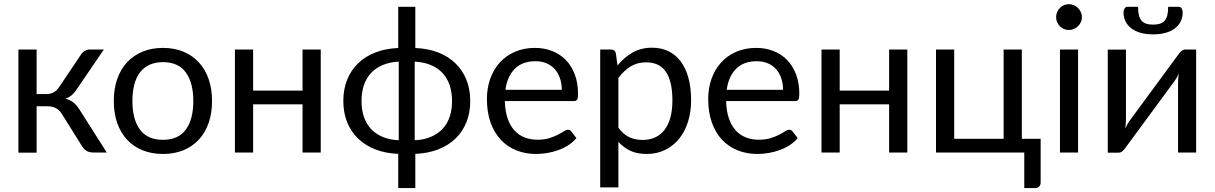

<svg xmlns="http://www.w3.org/2000/svg" viewBox="-20 -750 5972 944"><path d="M378 -481.5Q385 -492.5 396.5 -499.5Q408 -506.5 421 -506.5H490.5L359 -313.5Q347 -295 334 -283.2Q321 -271.5 302 -265Q326 -258.5 342.5 -244.8Q359 -231 372 -209.5L505 0H443Q419 0 406 -8Q393 -16 383.5 -31L285 -188.5Q261.5 -227.5 214.5 -227.5H160V0.5H70.5V-506.5H160V-287.5H208Q248 -287.5 270.5 -321.5Z M781.5 -62.5Q856.5 -62.5 893.5 -112.8Q930.5 -163 930.5 -253Q930.5 -343.5 893.5 -394Q856.5 -444.5 781.5 -444.5Q743.5 -444.5 715.2 -431.5Q687 -418.5 668.2 -394Q649.5 -369.5 640.2 -333.8Q631 -298 631 -253Q631 -163 668.2 -112.8Q705.5 -62.5 781.5 -62.5ZM781.5 -514.5Q837 -514.5 881.5 -496Q926 -477.5 957.5 -443.5Q989 -409.5 1005.8 -361.2Q1022.5 -313 1022.5 -253.5Q1022.5 -193.5 1005.8 -145.5Q989 -97.5 957.5 -63.5Q926 -29.5 881.5 -11.2Q837 7 781.5 7Q725.5 7 680.8 -11.2Q636 -29.5 604.5 -63.5Q573 -97.5 556.2 -145.5Q539.5 -193.5 539.5 -253.5Q539.5 -313 556.2 -361.2Q573 -409.5 604.5 -443.5Q636 -477.5 680.8 -496Q725.5 -514.5 781.5 -514.5Z M1557 -506.5V0H1467.5V-237H1224.5V0H1135V-506.5H1224.5V-304.5H1467.5V-506.5Z M2022 -514Q2084.5 -511.5 2134.5 -492Q2184.5 -472.5 2219.5 -438.5Q2254.5 -404.5 2273.2 -357.8Q2292 -311 2292 -253.5Q2292 -196 2273.2 -149.2Q2254.5 -102.5 2219.5 -68.8Q2184.5 -35 2134.5 -15.5Q2084.5 4 2022 6.5V174.5H1938V6.5Q1875.5 4 1825.5 -15.5Q1775.5 -35 1740.5 -68.8Q1705.5 -102.5 1686.8 -149.2Q1668 -196 1668 -253.5Q1668 -311 1686.8 -357.8Q1705.5 -404.5 1740.5 -438.5Q1775.5 -472.5 1825.5 -492Q1875.5 -511.5 1938 -514V-716.5H2022ZM1940.5 -447Q1895.5 -444.5 1861.5 -430.2Q1827.5 -416 1804.2 -391Q1781 -366 1769.2 -331Q1757.5 -296 1757.5 -253Q1757.5 -210 1769.2 -175.5Q1781 -141 1804 -116.2Q1827 -91.5 1861.2 -77Q1895.5 -62.5 1940 -60.5L1940.5 -63.5ZM2019.5 -60.5Q2064 -62.5 2098.2 -77Q2132.5 -91.5 2155.8 -116.2Q2179 -141 2190.8 -175.5Q2202.5 -210 2202.5 -253Q2202.5 -296.5 2190.8 -331.2Q2179 -366 2155.8 -391Q2132.5 -416 2098.2 -430.2Q2064 -444.5 2019 -447V-65Z M2814 -71Q2797.5 -51 2774.5 -36.2Q2751.5 -21.5 2725.2 -12Q2699 -2.5 2671 2.2Q2643 7 2615.5 7Q2563 7 2518.8 -10.8Q2474.5 -28.5 2442.2 -62.8Q2410 -97 2392 -147.5Q2374 -198 2374 -263.5Q2374 -316.5 2390.2 -362.5Q2406.5 -408.5 2437 -442.2Q2467.5 -476 2511.5 -495.2Q2555.5 -514.5 2610.5 -514.5Q2656 -514.5 2694.8 -499.2Q2733.5 -484 2761.8 -455.2Q2790 -426.5 2806 -384.2Q2822 -342 2822 -288Q2822 -267 2817.5 -260Q2813 -253 2800.5 -253H2462Q2463.5 -205 2475.2 -169.5Q2487 -134 2508 -110.2Q2529 -86.5 2558 -74.8Q2587 -63 2623 -63Q2656.5 -63 2680.8 -70.8Q2705 -78.5 2722.5 -87.5Q2740 -96.5 2751.8 -104.2Q2763.5 -112 2772 -112Q2783 -112 2789 -103.5ZM2742 -308.5Q2742 -339.5 2733.2 -365.2Q2724.5 -391 2707.8 -409.8Q2691 -428.5 2667 -438.8Q2643 -449 2612.5 -449Q2548.5 -449 2511.2 -411.8Q2474 -374.5 2465 -308.5Z M3016 -428Q3048 -467.5 3090 -491.5Q3132 -515.5 3186 -515.5Q3230 -515.5 3265.5 -498.8Q3301 -482 3326 -449.2Q3351 -416.5 3364.5 -368Q3378 -319.5 3378 -256.5Q3378 -200.5 3363 -152.2Q3348 -104 3319.8 -68.8Q3291.5 -33.5 3250.8 -13.2Q3210 7 3159 7Q3112.5 7 3079.2 -8.8Q3046 -24.5 3020.5 -52.5V171.5H2931V-506.5H2984.5Q3003.5 -506.5 3008 -488ZM3020.5 -122Q3045 -89 3074 -75.5Q3103 -62 3139 -62Q3210 -62 3248 -112.5Q3286 -163 3286 -256.5Q3286 -306 3277.2 -341.5Q3268.5 -377 3252 -399.8Q3235.5 -422.5 3211.5 -433Q3187.5 -443.5 3157 -443.5Q3113.5 -443.5 3080.8 -423.5Q3048 -403.5 3020.5 -367Z M3902 -71Q3885.5 -51 3862.5 -36.2Q3839.5 -21.5 3813.2 -12Q3787 -2.5 3759 2.2Q3731 7 3703.5 7Q3651 7 3606.8 -10.8Q3562.5 -28.5 3530.2 -62.8Q3498 -97 3480 -147.5Q3462 -198 3462 -263.5Q3462 -316.5 3478.2 -362.5Q3494.5 -408.5 3525 -442.2Q3555.5 -476 3599.5 -495.2Q3643.5 -514.5 3698.5 -514.5Q3744 -514.5 3782.8 -499.2Q3821.5 -484 3849.8 -455.2Q3878 -426.5 3894 -384.2Q3910 -342 3910 -288Q3910 -267 3905.5 -260Q3901 -253 3888.5 -253H3550Q3551.5 -205 3563.2 -169.5Q3575 -134 3596 -110.2Q3617 -86.5 3646 -74.8Q3675 -63 3711 -63Q3744.5 -63 3768.8 -70.8Q3793 -78.5 3810.5 -87.5Q3828 -96.5 3839.8 -104.2Q3851.5 -112 3860 -112Q3871 -112 3877 -103.5ZM3830 -308.5Q3830 -339.5 3821.2 -365.2Q3812.5 -391 3795.8 -409.8Q3779 -428.5 3755 -438.8Q3731 -449 3700.5 -449Q3636.5 -449 3599.2 -411.8Q3562 -374.5 3553 -308.5Z M4441 -506.5V0H4351.5V-237H4108.5V0H4019V-506.5H4108.5V-304.5H4351.5V-506.5Z M5096.5 -67.5V147Q5096.5 160 5089.2 167.2Q5082 174.5 5070.5 174.5H5016V0H4582V-506.5H4671.5V-67.5H4914.5V-506.5H5004V-67.5Z M5294.2 -690.2Q5299.5 -678.5 5299.5 -665.5Q5299.5 -652.5 5294.2 -641.2Q5289 -630 5280.2 -621.2Q5271.5 -612.5 5259.8 -607.5Q5248 -602.5 5235 -602.5Q5222 -602.5 5210.8 -607.5Q5199.5 -612.5 5191 -621.2Q5182.5 -630 5177.5 -641.2Q5172.5 -652.5 5172.5 -665.5Q5172.5 -678.5 5177.5 -690.2Q5182.5 -702 5191 -710.8Q5199.5 -719.5 5210.8 -724.5Q5222 -729.5 5235 -729.5Q5248 -729.5 5259.8 -724.5Q5271.5 -719.5 5280.2 -710.8Q5289 -702 5294.2 -690.2ZM5280.5 -506.5V0H5191.5V-506.5Z M5861 -506.5V0H5772V-344Q5772 -354 5773 -365.5Q5774 -377 5775.5 -388.5Q5771 -378.5 5766.5 -370Q5762 -361.5 5757 -354.5L5512.5 -22Q5507 -14 5498.8 -6.8Q5490.5 0.5 5480.5 0.5H5426.5V-506H5516V-162Q5516 -152.5 5515 -141.2Q5514 -130 5512.5 -118.5Q5517 -128 5521.5 -136.2Q5526 -144.5 5530.5 -151.5L5775 -484Q5780.5 -492 5789 -499.2Q5797.5 -506.5 5807.5 -506.5ZM5723.5 -716.5H5775.5Q5785 -716.5 5790 -708Q5795 -699.5 5795 -689.5Q5795 -664.5 5785 -644.5Q5775 -624.5 5756.2 -610.2Q5737.5 -596 5710.5 -588.5Q5683.5 -581 5649.5 -581Q5615.5 -581 5588.5 -588.5Q5561.5 -596 5542.8 -610.2Q5524 -624.5 5514 -644.5Q5504 -664.5 5504 -689.5Q5504 -699.5 5509 -708Q5514 -716.5 5523.5 -716.5H5575.5Q5575.5 -692.5 5579.5 -676Q5583.5 -659.5 5592.2 -649Q5601 -638.5 5615 -633.8Q5629 -629 5649.5 -629Q5670 -629 5684 -633.8Q5698 -638.5 5706.8 -649Q5715.5 -659.5 5719.5 -676Q5723.5 -692.5 5723.5 -716.5Z"/></svg>

Font: Lato
Style: Regular
Weight: 400
Designer: Lukasz Dziedzic with Adam Twardoch and Botio Nikoltchev
Foundry: tyPoland Lukasz Dziedzic
Version: Version 2.010; 2014-09-01; http://www.latofonts.com/; ttfaut